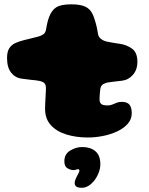

<svg xmlns="http://www.w3.org/2000/svg" viewBox="-20 -621 689 886"><path d="M358.5 245.5Q338 245.5 331.2 239.2Q324.5 233 324.5 224Q324.5 217 327.8 208.2Q331 199.5 335.5 191.5Q340.5 183 343.5 176Q346.5 169 346.5 165.5Q346.5 163 345 161.5Q343.5 160 339.5 160Q335 160 330.2 162Q325.5 164 319.5 164Q306.5 164 291.8 155.8Q277 147.5 277 123.5Q277 90 303.8 73.8Q330.5 57.5 359.5 57.5Q397.5 57.5 420.2 76.8Q443 96 443 136.5Q443 158 434.2 179Q425.5 200 412 216Q401 229 387 237.2Q373 245.5 358.5 245.5ZM385.5 13.5Q332.5 13.5 287.5 0Q242.5 -13.5 215.2 -42.8Q188 -72 188 -119Q188 -129 188.5 -139.5Q189 -150 189.5 -160.2Q190 -170.5 190.5 -180Q191 -189.5 191.5 -198.2Q192 -207 192 -214Q192 -236 178.2 -242.2Q164.5 -248.5 144 -250.5Q133.5 -251.5 123.8 -252.5Q114 -253.5 103.8 -255Q93.5 -256.5 80.5 -258Q50 -262 31.2 -286Q12.5 -310 12.5 -353Q12.5 -383.5 23.5 -399.5Q34.5 -415.5 52.8 -423.2Q71 -431 91.5 -436Q110.5 -440.5 127.5 -444.8Q144.5 -449 157.5 -452.5Q170.5 -456 180.2 -462.8Q190 -469.5 192.5 -485.5Q194.5 -497 196.5 -507Q198.5 -517 201 -526Q203.5 -535 206.5 -542.5Q219 -575 240.8 -588Q262.5 -601 308 -601Q343.5 -601 364.8 -593.8Q386 -586.5 398 -570.8Q410 -555 417.5 -528.5Q420.5 -519 422.5 -511.8Q424.5 -504.5 426 -497.5Q427.5 -490.5 429 -483Q430.5 -475.5 432 -465.5Q434.5 -450 446.5 -441Q458.5 -432 473.5 -429Q486 -426.5 495.2 -424.8Q504.5 -423 513.8 -421.8Q523 -420.5 535 -418.5Q563.5 -414.5 588.8 -396.8Q614 -379 614 -336Q614 -299 593.2 -275.5Q572.5 -252 542.5 -248.5Q525.5 -246.5 507.8 -244.5Q490 -242.5 477.5 -240.5Q467.5 -239 456.5 -232.8Q445.5 -226.5 443 -210.5Q442.5 -205.5 441.8 -200.5Q441 -195.5 440.8 -190.5Q440.5 -185.5 440 -180.5Q439.5 -175.5 439.5 -170.5Q439.5 -165.5 439.5 -160Q439.5 -149 446.5 -141.8Q453.5 -134.5 477.5 -134.5Q489 -134.5 498.8 -138.8Q508.5 -143 518.8 -147Q529 -151 542 -151Q567 -151 577.5 -137.8Q588 -124.5 588 -99Q588 -70.5 569.2 -49.5Q550.5 -28.5 520.5 -14.5Q490.5 -0.5 455 6.5Q419.5 13.5 385.5 13.5Z"/></svg>

Font: Gluten Black
Style: Regular
Weight: 900
Designer: Tyler Finck
Foundry: Etcetera Type Company
Version: Version 1.300